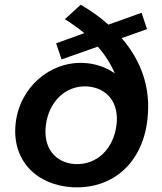

<svg xmlns="http://www.w3.org/2000/svg" viewBox="-20 -783 686 811"><path d="M240 -532 393 -586C424 -551 448 -513 465 -473C428 -499 381 -515 335 -517C191 -525 62 -413 46 -261C29 -104 136 0 288 8C463 16 585 -102 603 -282C618 -416 574 -529 494 -622L601 -660L578 -729L438 -679C403 -710 364 -738 321 -763L254 -702C284 -683 312 -663 336 -643L217 -600ZM296 -90C211 -96 161 -161 174 -256C186 -350 254 -423 348 -418C435 -412 484 -346 472 -255C460 -157 392 -85 296 -90Z"/></svg>

Font: Fixel Display SemiBold
Style: Italic
Weight: 600
Italic angle: -10°
Designer: AlfaBravo + MacPaw
Foundry: Kyrylo Tkachov, Marchela Mozhyna, Serhii Makarenko, Maria Weinstein, Zakhar Kryvoshyya
Version: Version 1.210;Glyphs 3.2 (3217)